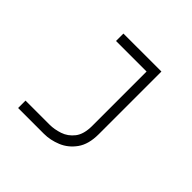

<svg xmlns="http://www.w3.org/2000/svg" viewBox="-150 -736 885 885"><g transform="rotate(45 293.0 -293.0)"><path d="M77.6 0V-48.3H234.9Q265.1 -48.3 298.3 -59.3Q331.5 -70.3 354.5 -99.6Q377.4 -128.9 377.4 -183.6V-537.6H178.2V-585.9H425.8V-177.7Q425.8 -111.8 397.9 -73Q370.1 -34.2 328.6 -17.1Q287.1 0 245.6 0Z"/></g></svg>

Font: Cascadia Code ExtraLight
Style: Regular
Weight: 200
Monospace: yes
Designer: Aaron Bell
Foundry: Saja Typeworks
Version: Version 2407.024; ttfautohint (v1.8.4)